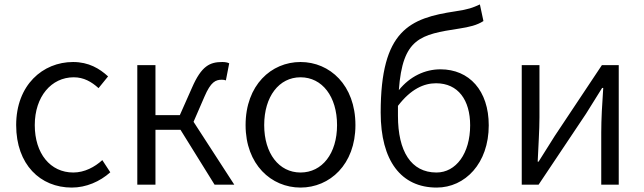

<svg xmlns="http://www.w3.org/2000/svg" viewBox="-20 -834 2908 867"><path d="M304 13C369 13 431 -14 478 -56L442 -111C408 -80 362 -55 311 -55C207 -55 137 -141 137 -269C137 -398 212 -485 313 -485C358 -485 393 -465 425 -436L468 -489C430 -524 381 -554 310 -554C173 -554 53 -450 53 -269C53 -91 162 13 304 13Z M600 0H682V-248H795L949 0H1038L854 -284L903 -397C932 -465 954 -474 982 -474C990 -474 994 -473 1000 -471L1015 -548C1008 -552 996 -554 984 -554C928 -554 890 -537 847 -438L792 -314H682V-540H600Z M1337 13C1469 13 1585 -91 1585 -269C1585 -450 1469 -554 1337 -554C1205 -554 1089 -450 1089 -269C1089 -91 1205 13 1337 13ZM1337 -55C1240 -55 1173 -141 1173 -269C1173 -398 1240 -485 1337 -485C1435 -485 1502 -398 1502 -269C1502 -141 1435 -55 1337 -55Z M1952 13C2080 13 2187 -96 2187 -268C2187 -425 2099 -521 1969 -521C1899 -521 1831 -489 1781 -427C1798 -662 1878 -678 2054 -705C2099 -712 2134 -720 2163 -739L2147 -814C2114 -799 2097 -792 2037 -783C1830 -752 1699 -698 1699 -326C1699 -108 1791 13 1952 13ZM1777 -356C1836 -433 1895 -458 1949 -458C2049 -458 2103 -382 2103 -268C2103 -141 2039 -55 1951 -55C1836 -55 1777 -151 1777 -311Z M2336 0H2412L2626 -320C2647 -353 2678 -403 2699 -437H2704C2699 -366 2695 -294 2695 -236V0H2774V-540H2698L2485 -220C2464 -187 2433 -137 2412 -104H2408C2411 -174 2416 -247 2416 -304V-540H2336Z"/></svg>

Font: Noto Sans HK DemiLight
Style: Regular
Weight: 350
Designer: Ryoko NISHIZUKA 西塚涼子 (kana, bopomofo & ideographs); Paul D. Hunt (Latin, Greek & Cyrillic); Sandoll Communications 산돌커뮤니
Foundry: Adobe
Version: Version 2.004;hotconv 1.0.118;makeotfexe 2.5.65603